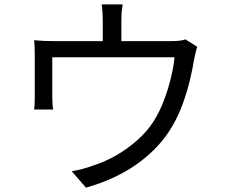

<svg xmlns="http://www.w3.org/2000/svg" viewBox="-20 -821 1040 878"><path d="M541 -801Q537 -778 536 -760Q535 -742 535 -726V-633H759Q787 -633 802.5 -635Q818 -637 828 -641L882 -607Q878 -596 874 -578.5Q870 -561 867 -547Q861 -507 848.5 -455Q836 -403 816.5 -348.5Q797 -294 769 -246Q713 -148 611.5 -74.5Q510 -1 373 37L308 -38Q334 -42 361 -49.5Q388 -57 412 -66Q462 -82 513 -111.5Q564 -141 608.5 -180.5Q653 -220 683 -267Q710 -310 729.5 -361.5Q749 -413 761.5 -464.5Q774 -516 778 -559H219V-380Q219 -367 220 -349.5Q221 -332 223 -320H136Q138 -334 138.5 -352Q139 -370 139 -384V-560Q139 -576 138.5 -598.5Q138 -621 136 -637Q158 -635 180.5 -634Q203 -633 229 -633H450V-726Q450 -742 449 -760Q448 -778 445 -801Z"/></svg>

Font: Source Han Sans SC
Style: Regular
Weight: 400
Designer: Ryoko NISHIZUKA 西塚涼子 (kana, bopomofo & ideographs); Paul D. Hunt (Latin, Greek & Cyrillic); Sandoll Communications 산돌커뮤니
Foundry: Adobe
Version: Version 2.002;hotconv 1.0.116;makeotfexe 2.5.65601; ttfautoh